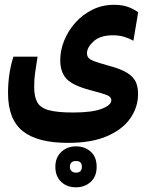

<svg xmlns="http://www.w3.org/2000/svg" viewBox="-20 -423 626 806"><path d="M266.1 176.8Q136.7 176.8 75.2 127.2Q13.7 77.6 13.7 -32.7Q13.7 -70.3 18.8 -107.7Q23.9 -145 36.1 -185.1H137.7Q131.3 -143.6 127.4 -117.4Q123.5 -91.3 123.5 -58.1Q123.5 -17.1 136.5 6.3Q149.4 29.8 185.1 39.6Q220.7 49.3 287.6 49.3Q366.2 49.3 406.7 33.9Q447.3 18.6 447.3 -2.4Q447.3 -16.6 428 -24.2Q408.7 -31.7 359.4 -44.4Q285.2 -64 259 -92.3Q232.9 -120.6 232.9 -170.4Q232.9 -211.9 249.5 -252.9Q266.1 -293.9 296.4 -327.9Q326.7 -361.8 367.9 -382.3Q409.2 -402.8 458.5 -402.8Q492.2 -402.8 516.4 -394.3Q540.5 -385.7 560.1 -371.6L540 -252Q522.9 -261.7 501.7 -268.3Q480.5 -274.9 454.1 -274.9Q401.4 -274.9 373.3 -249.8Q345.2 -224.6 345.2 -199.7Q345.2 -187.5 351.8 -179.9Q358.4 -172.4 378.4 -165Q398.4 -157.7 439 -146.5Q490.2 -132.8 516.1 -115.7Q542 -98.6 550.8 -77.4Q559.6 -56.2 559.6 -28.8Q559.6 26.4 527.3 73.2Q495.1 120.1 429.9 148.4Q364.7 176.8 266.1 176.8ZM298.8 363.3Q260.7 363.3 236.6 340.1Q212.4 316.9 212.4 277.3Q212.4 238.3 237.3 214.8Q262.2 191.4 298.8 191.4Q335.9 191.4 360.8 213.6Q385.7 235.8 385.7 277.3Q385.7 317.9 360.8 340.6Q335.9 363.3 298.8 363.3ZM298.8 301.8Q323.7 301.8 323.7 277.3Q323.7 252.9 299.3 252.9Q273.4 252.9 273.4 277.3Q273.4 289.6 281 295.7Q288.6 301.8 298.8 301.8Z"/></svg>

Font: Cascadia Mono PL SemiBold
Style: Regular
Weight: 600
Monospace: yes
Designer: Aaron Bell
Foundry: Saja Typeworks
Version: Version 2404.023; ttfautohint (v1.8.4)